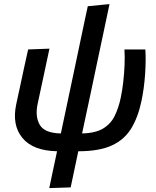

<svg xmlns="http://www.w3.org/2000/svg" viewBox="-20 -744 778 959"><path d="M226 195.5Q235.5 149.5 245 105.5Q254.5 61.5 265 11.5Q144.5 9 91.8 -55.2Q39 -119.5 61 -223Q65.5 -244 69.5 -262.8Q73.5 -281.5 77.5 -299Q89.5 -356 99.5 -402Q109.5 -448 120.5 -497L227 -501Q209 -416.5 193.8 -345.5Q178.5 -274.5 168 -225.5Q154.5 -161.5 178.8 -120.2Q203 -79 284 -77.5L362.5 -448.5Q376 -512.5 385.5 -558Q395 -603.5 402.8 -640Q410.5 -676.5 418.5 -713L527 -723.5Q511.5 -649.5 497.2 -582.5Q483 -515.5 468.2 -446Q453.5 -376.5 436.5 -295.5L390 -77.5Q457.5 -79 495.8 -102.5Q534 -126 553.2 -165.8Q572.5 -205.5 583 -255.5Q590.5 -290.5 595.5 -333.8Q600.5 -377 602.2 -420Q604 -463 601.5 -497H706Q709.5 -444.5 704.8 -373.8Q700 -303 686.5 -239Q669.5 -158.5 635.5 -102.5Q601.5 -46.5 538.5 -17.5Q475.5 11.5 371 11.5Q361 58.5 352 101.8Q343 145 333 192Z"/></svg>

Font: Commissioner Medium
Style: Italic
Weight: 500
Italic angle: -12°
Designer: Kostas Bartsokas
Foundry: Kostas Bartsokas
Version: Version 1.000; ttfautohint (v1.8.3)